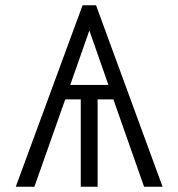

<svg xmlns="http://www.w3.org/2000/svg" viewBox="-20 -710 678 730"><path d="M40 0 293.9 -689.9H345.2L598.1 0H527.8L411.1 -332H351.1V0H287.1V-332H228L110.8 0ZM247.1 -387.2H392.1L319.8 -594.2Z"/></svg>

Font: HK Grotesk Light
Style: Regular
Weight: 300
Designer: Alfredo Marco Pradil and Stefan Peev
Foundry: Hanken Design Co.
Version: Version 1.045;PS 001.045;hotconv 1.0.88;makeotf.lib2.5.64775